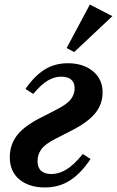

<svg xmlns="http://www.w3.org/2000/svg" viewBox="-20 -812 514 844"><path d="M177 12Q108 12 65.5 -23Q23 -58 23 -121Q23 -172 51.5 -212.5Q80 -253 150 -290L226 -329Q274 -353 291 -375Q308 -397 308 -424Q308 -475 247 -475Q221 -475 192 -459Q163 -443 126 -399L92 -421Q132 -479 176.5 -506.5Q221 -534 278 -534Q346 -534 388.5 -499Q431 -464 431 -406Q431 -355 400 -316Q369 -277 302 -242L226 -203Q178 -179 161.5 -155.5Q145 -132 145 -104Q145 -75 161 -61Q177 -47 206 -47Q238 -47 270.5 -66Q303 -85 344 -135L378 -113Q336 -50 288 -19Q240 12 177 12ZM273 -601 375 -792 474 -741 306 -583Z"/></svg>

Font: IBM Plex Serif SmBld
Style: Italic
Weight: 600
Italic angle: -14°
Designer: Mike Abbink, Paul van der Laan, Pieter van Rosmalen
Foundry: Bold Monday
Version: Version 3.001